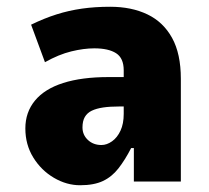

<svg xmlns="http://www.w3.org/2000/svg" viewBox="-20 -537 619 568"><path d="M217 11Q177 11 139.5 -11Q102 -33 78.5 -71Q55 -109 55 -157Q55 -205 83.5 -239.5Q112 -274 167 -291.5Q222 -309 301 -309H365V-222H333Q305 -222 285 -219Q265 -216 251.5 -209.5Q238 -203 231 -191Q224 -179 224 -160Q224 -138 240 -123Q256 -108 280 -108Q296 -108 311.5 -119Q327 -130 336.5 -150.5Q346 -171 346 -200V-329Q346 -365 323.5 -379.5Q301 -394 259 -394Q228 -394 191 -385Q154 -376 113 -353L72 -464Q111 -483 147.5 -494.5Q184 -506 222.5 -511.5Q261 -517 306 -517Q369 -517 416 -494.5Q463 -472 489 -425Q515 -378 515 -304V0H376V-99H368Q350 -64 330.5 -39Q311 -14 284.5 -1.5Q258 11 217 11Z"/></svg>

Font: Nunito Sans 7pt Condensed Black
Style: Regular
Weight: 900
Width: 3
Designer: Vernon Adams
Foundry: Vernon Adams
Version: Version 3.101;gftools[0.9.27]